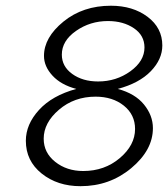

<svg xmlns="http://www.w3.org/2000/svg" viewBox="-20 -639 584 667"><path d="M69.8 -149.9Q69.8 -207 115.5 -257.1Q161.1 -307.1 245.1 -330.1Q191.9 -344.2 162.4 -376.2Q132.8 -408.2 132.8 -444.8Q132.8 -508.8 200.4 -564Q268.1 -619.1 365.2 -619.1Q441.4 -619.1 492.7 -580.6Q543.9 -542 543.9 -481Q543.9 -433.1 503.9 -391.6Q463.9 -350.1 389.2 -330.1Q449.2 -314 480.2 -275.9Q511.2 -237.8 511.2 -193.8Q511.2 -117.7 436 -54.9Q360.8 7.8 259.8 7.8Q179.7 7.8 124.8 -36.1Q69.8 -80.1 69.8 -149.9ZM131.8 -157.2Q131.8 -108.4 171.9 -76.7Q211.9 -44.9 269 -44.9Q343.3 -44.9 396.2 -89.8Q449.2 -134.8 449.2 -190.9Q449.2 -240.7 410.2 -272Q371.1 -303.2 312 -303.2Q237.8 -303.2 184.8 -257.8Q131.8 -212.4 131.8 -157.2ZM194.8 -449.2Q194.8 -408.2 231 -382.1Q267.1 -356 320.8 -356Q383.8 -356 432.9 -391.4Q481.9 -426.8 481.9 -474.1Q481.9 -516.1 445.1 -541Q408.2 -565.9 355 -565.9Q293 -565.9 243.9 -531.5Q194.8 -497.1 194.8 -449.2Z"/></svg>

Font: CMU Typewriter Text
Style: LightOblique
Weight: 200
Italic angle: -9.46001°
Version: Version 0.7.0